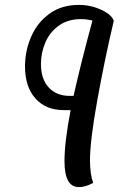

<svg xmlns="http://www.w3.org/2000/svg" viewBox="-20 -738 497 783"><path d="M347 -85Q347 -28 360 8Q328 25 302 25Q272 25 257.5 -1.5Q243 -28 243 -81Q243 -159 268 -289H239Q167 -289 124.5 -336.5Q82 -384 82 -467Q82 -530 107 -588Q132 -646 181.5 -682Q231 -718 302 -718Q350 -718 393 -698Q436 -678 444 -653Q407 -497 377 -330.5Q347 -164 347 -85ZM264 -347H280Q310 -481 357 -654Q336 -660 309 -660Q257 -660 220 -633.5Q183 -607 165 -565Q147 -523 147 -477Q147 -416 178.5 -381.5Q210 -347 264 -347Z"/></svg>

Font: Lemonada Light
Style: Regular
Weight: 300
Designer: Mohamed Gaber (Arabic) Eduardo Tunni (Latin)
Foundry: Kief Type Foundry
Version: Version 3.006